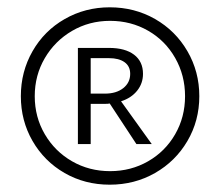

<svg xmlns="http://www.w3.org/2000/svg" viewBox="-20 -731 602 525"><path d="M37 -468Q37 -535 69 -591Q101 -647 157 -679Q213 -711 280 -711Q348 -711 404 -679Q460 -647 492.5 -591Q525 -535 525 -468Q525 -401 492.5 -345.5Q460 -290 404 -258Q348 -226 280 -226Q212 -226 156.5 -258Q101 -290 69 -345.5Q37 -401 37 -468ZM281 -263Q338 -263 385 -290Q432 -317 459 -364Q486 -411 486 -468Q486 -525 459 -572.5Q432 -620 385 -647Q338 -674 281 -674Q224 -674 177 -646.5Q130 -619 102.5 -572Q75 -525 75 -468Q75 -411 102.5 -364Q130 -317 177 -290Q224 -263 281 -263ZM193 -600H278Q322 -600 346.5 -581.5Q371 -563 371 -529Q371 -503 355 -483Q339 -463 311 -454L395 -337H353L280 -448Q276 -447 267 -447H228V-337H193ZM267 -475Q298 -475 317 -490Q336 -505 336 -529Q336 -550 320.5 -561Q305 -572 278 -572H228V-475Z"/></svg>

Font: QiushuiShotai Bright
Style: Regular
Weight: 400
Designer: Christian Thalmann (Catharsis Fonts)
Version: Version 1.250;